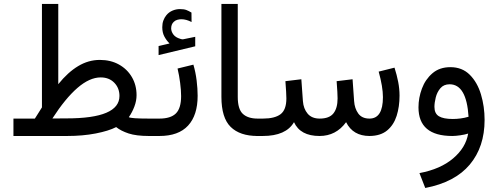

<svg xmlns="http://www.w3.org/2000/svg" viewBox="-20 -687 2516 970"><path d="M630.9 -95.2Q640.6 -87.9 732.4 -87.9H747.1V0H732.9Q668.5 0 629.9 -12.7Q591.3 -25.4 566.9 -44.9Q528.8 -25.4 463.6 -12.7Q398.4 0 318.8 0H47.9V-87.9H156.2Q165 -102.1 174.3 -116.5Q183.6 -130.9 191.9 -144.5V-667H274.4V-261.7Q322.8 -321.8 374.8 -353Q426.8 -384.3 484.4 -384.3Q539.1 -384.3 580.8 -361.1Q622.6 -337.9 646.2 -297.6Q669.9 -257.3 669.9 -206.1Q669.9 -177.7 658.9 -148.7Q647.9 -119.6 630.9 -95.2ZM316.9 -88.9Q583.5 -88.9 583.5 -202.1Q583.5 -242.2 557.4 -269Q531.2 -295.9 488.8 -295.9Q432.6 -295.9 371.3 -242.9Q310.1 -189.9 244.6 -88.4Z M978.5 -203.1Q978.5 -105 930.2 -52.5Q881.8 0 785.6 0H727.5V-87.9H785.6Q842.3 -87.9 868.7 -114Q895 -140.1 895 -201.7Q895 -230.5 890.1 -268.3Q885.3 -306.2 877 -340.8L957 -360.4Q968.3 -322.3 973.4 -280.5Q978.5 -238.8 978.5 -203.1ZM836.4 -467.3Q820.8 -482.9 810.3 -502.7Q799.8 -522.5 799.8 -549.3Q799.8 -568.4 805.4 -583.5Q811 -598.6 820.3 -609.9Q833 -625.5 851.3 -633.3Q869.6 -641.1 889.2 -641.1Q909.2 -641.1 921.4 -636.5Q933.6 -631.8 947.3 -623.5L947.8 -575.7Q920.9 -589.8 896 -589.8Q887.2 -589.8 876.7 -587.2Q866.2 -584.5 858.4 -577.1Q844.7 -564.9 844.7 -543Q845.2 -526.9 856.2 -512.2Q867.2 -497.6 891.1 -490.7Q893.6 -490.2 896 -489.3Q898.4 -488.3 901.9 -488.3Q904.8 -488.3 906.7 -488.8L966.3 -501V-453.1L781.2 -408.7V-454.6Z M1293.5 0H1281.2Q1191.9 0 1145.3 -45.9Q1098.6 -91.8 1098.6 -197.8V-667H1181.2V-197.3Q1181.2 -135.3 1207 -111.6Q1232.9 -87.9 1281.2 -87.9H1293.5Z M1846.7 -87.9Q1914.6 -87.9 1914.6 -196.3Q1914.6 -247.6 1893.1 -325.2L1973.1 -345.2Q1984.9 -308.1 1991.7 -273.2Q1998.5 -238.3 1998.5 -203.6Q1998.5 -147.9 1983.9 -101.8Q1969.2 -55.7 1936 -28.1Q1902.8 -0.5 1847.2 0Q1763.2 0 1728.5 -69.8Q1677.7 0 1594.2 0Q1497.1 0 1465.3 -69.8Q1424.8 0 1307.6 0H1273.9V-87.9H1308.6Q1368.2 -87.9 1397.5 -110.1Q1426.8 -132.3 1426.8 -189.9Q1426.8 -202.6 1425.5 -224.1Q1424.3 -245.6 1421.9 -276.9L1502.4 -286.6L1510.3 -176.3Q1513.2 -137.7 1534.2 -112.8Q1555.2 -87.9 1595.2 -87.9Q1643.6 -87.9 1664.6 -114.3Q1685.5 -140.6 1685.5 -189.9Q1685.5 -201.7 1684.3 -223.4Q1683.1 -245.1 1680.7 -276.9L1761.2 -286.6L1769 -176.3Q1771.5 -139.2 1790 -113.5Q1808.6 -87.9 1846.7 -87.9Z M2345.2 -12.2Q2328.6 -6.8 2304.9 -3.4Q2281.2 0 2265.1 0Q2094.2 0 2094.2 -144.5Q2094.2 -192.9 2111.6 -239.5Q2128.9 -286.1 2164.8 -316.9Q2200.7 -347.7 2255.4 -347.7Q2314.9 -347.7 2353.3 -309.3Q2391.6 -271 2409.9 -210Q2428.2 -148.9 2428.2 -81.1Q2428.2 55.2 2353.3 144.5Q2278.3 233.9 2128.4 262.7L2099.1 187.5Q2205.6 167.5 2269.5 113Q2333.5 58.6 2345.2 -12.2ZM2347.2 -97.2Q2336.9 -261.2 2251.5 -261.2Q2221.7 -261.2 2204.8 -241.2Q2188 -221.2 2181.4 -194.6Q2174.8 -168 2174.8 -147Q2174.8 -113.3 2197.5 -99.6Q2220.2 -85.9 2267.6 -85.9Q2286.6 -85.9 2307.1 -88.6Q2327.6 -91.3 2347.2 -97.2Z"/></svg>

Font: Vazir
Style: Regular
Weight: 400
Designer: Saber Rastikerdar
Foundry: Saber Rastikerdar
Version: Version 30.0.0